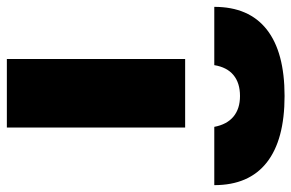

<svg xmlns="http://www.w3.org/2000/svg" viewBox="-258 -685 850 560"><g transform="rotate(90 167.0 -405.0)"><path d="M59 -520H259V0H59ZM427 -605H257Q250 -642 227 -661Q204 -680 167 -680Q129 -680 106 -661Q83 -642 77 -605H-93Q-93 -706 -27 -758Q39 -810 167 -810Q295 -810 361 -758Q427 -706 427 -605Z"/></g></svg>

Font: Enso Black
Style: Regular
Weight: 900
Designer: Coji Morishita
Foundry: UNDERFOREST DESIGN
Version: Version 1.000